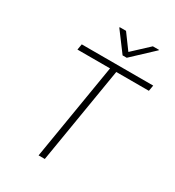

<svg xmlns="http://www.w3.org/2000/svg" viewBox="-218 -1061 1079 1186"><g transform="rotate(30 321.0 -468.0)"><path d="M125 -686.1 132.1 -727.3H641.7L634.6 -686.1H402L288.4 0H244L357.6 -686.1ZM327.1 -936.4 404.8 -830.6 518.5 -936.4H562.9L561.8 -932.9L414.1 -794.4H384.6L281.2 -932.9L282.7 -936.4Z"/></g></svg>

Font: Inter Extra Light  BETA
Style: Italic
Weight: 200
Italic angle: 9.39999°
Designer: Rasmus Andersson
Foundry: rsms
Version: Version 3.011;git-f93a4a705